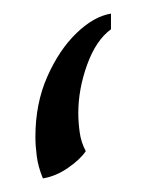

<svg xmlns="http://www.w3.org/2000/svg" viewBox="-20 -230 214 282"><path d="M43 32Q36 15 34 -0.5Q32 -16 32 -29Q32 -78 49.5 -117.5Q67 -157 92.5 -181.5Q118 -206 143 -210V-187Q121 -171 108 -135Q95 -99 95 -64Q95 -51 97 -36Q99 -21 106 -8Q98 4 80 16.5Q62 29 43 32Z"/></svg>

Font: Bona Nova SC
Style: Italic
Weight: 400
Italic angle: -4°
Designer: Mateusz Machalski
Foundry: Capitalics
Version: Version 4.001; ttfautohint (v1.8.4.7-5d5b)